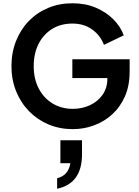

<svg xmlns="http://www.w3.org/2000/svg" viewBox="-20 -777 848 1173"><path d="M425 12Q491 12 553 -10.5Q615 -33 664.5 -77.5Q714 -122 743 -187.5Q772 -253 772 -340V-415H422V-300H636V-297Q636 -240 607 -198.5Q578 -157 530 -134.5Q482 -112 425 -112Q355 -112 301 -145Q247 -178 216.5 -236.5Q186 -295 186 -373Q186 -451 216 -509.5Q246 -568 299 -600.5Q352 -633 422 -633Q493 -633 543 -597Q593 -561 615 -503L736 -561Q717 -614 673 -658.5Q629 -703 565.5 -730Q502 -757 422 -757Q342 -757 274 -728.5Q206 -700 156 -648.5Q106 -597 78 -526.5Q50 -456 50 -373Q50 -290 78.5 -219.5Q107 -149 158 -97Q209 -45 277 -16.5Q345 12 425 12ZM329 376Q481 344 481 166V80H349V220H410Q398 295 329 312Z"/></svg>

Font: Plus Jakarta Sans
Style: Bold
Weight: 700
Designer: Gumpita Rahayu
Foundry: Tokotype
Version: Version 2.004; ttfautohint (v1.8.3)